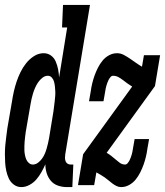

<svg xmlns="http://www.w3.org/2000/svg" viewBox="-38 -755 673 783"><path d="M49 8Q32 8 18.5 -2Q5 -12 -2 -27Q-9 -42 -12.5 -58.5Q-16 -75 -17 -92Q-18 -109 -18 -126.5Q-18 -144 -16.5 -162Q-15 -180 -12.5 -197.5Q-10 -215 -8 -232L11 -342Q14 -362 18.5 -382Q23 -402 29.5 -421.5Q36 -441 45.5 -460.5Q55 -480 68.5 -497Q82 -514 100.5 -526Q119 -538 140 -538Q157 -538 170 -528.5Q183 -519 189.5 -503.5Q196 -488 199 -472Q202 -456 203 -439L236 -643H215L219 -735H329L228 -125Q227 -118 227 -111Q227 -104 229.5 -97.5Q232 -91 237.5 -87.5Q243 -84 250 -84H261L257 8H235Q216 8 198.5 2Q181 -4 169.5 -17.5Q158 -31 152.5 -48.5Q147 -66 147 -85Q140 -69 131 -53Q122 -37 110.5 -23.5Q99 -10 82.5 -1Q66 8 49 8ZM96 -84Q107 -84 116.5 -91Q126 -98 133 -107.5Q140 -117 144.5 -127.5Q149 -138 152 -148.5Q155 -159 157.5 -169.5Q160 -180 162 -191L180 -301Q181 -311 182.5 -321Q184 -331 185 -341.5Q186 -352 187 -362Q188 -372 187.5 -382Q187 -392 186 -402Q185 -412 182.5 -421.5Q180 -431 173.5 -438.5Q167 -446 157 -446Q145 -446 134.5 -437.5Q124 -429 117 -418.5Q110 -408 105 -396.5Q100 -385 96.5 -373.5Q93 -362 90.5 -350.5Q88 -339 86 -327L67 -217Q66 -207 64.5 -197.5Q63 -188 62.5 -178.5Q62 -169 61.5 -159.5Q61 -150 61.5 -140.5Q62 -131 64 -121.5Q66 -112 69.5 -104Q73 -96 80 -90Q87 -84 96 -84ZM456 8Q446 8 437 3.5Q428 -1 420 -7Q412 -13 404.5 -19.5Q397 -26 389 -31.5Q381 -37 372.5 -42Q364 -47 355 -52L346 0H280L301 -126L501 -402Q491 -408 482 -414.5Q473 -421 464 -428Q455 -435 445 -440.5Q435 -446 423 -446Q417 -446 412.5 -440.5Q408 -435 405 -429.5Q402 -424 400 -418Q398 -412 396 -406Q394 -400 393 -394Q392 -388 391 -382L384 -342H325L332 -382Q334 -398 338 -414.5Q342 -431 347.5 -446.5Q353 -462 361 -478Q369 -494 380 -507.5Q391 -521 406.5 -529.5Q422 -538 439 -538Q454 -538 467 -531Q480 -524 492.5 -515.5Q505 -507 517 -498.5Q529 -490 541 -483L549 -530H615L594 -404L397 -132Q407 -126 415.5 -119.5Q424 -113 432.5 -105.5Q441 -98 450.5 -91Q460 -84 472 -84Q478 -84 482.5 -89.5Q487 -95 490 -100.5Q493 -106 495 -112Q497 -118 499 -124Q501 -130 502 -136Q503 -142 504 -148L511 -188H570L563 -148Q561 -132 557 -115.5Q553 -99 547.5 -83.5Q542 -68 534 -52Q526 -36 515 -22.5Q504 -9 488.5 -0.5Q473 8 456 8Z"/></svg>

Font: Iosevka Slab Semibold Extended
Style: Italic
Weight: 600
Width: 7
Italic angle: -9°
Monospace: yes
Designer: Belleve Invis
Foundry: Belleve Invis
Version: Version 11.1.0; ttfautohint (v1.8.3)